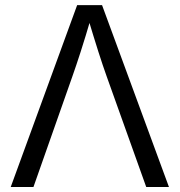

<svg xmlns="http://www.w3.org/2000/svg" viewBox="-20 -748 718 768"><path d="M22.9 0 288.6 -727.5H388.2L655.8 0H564.9L406.2 -443.8Q391.6 -484.4 373.3 -541.7Q355 -599.1 328.6 -687H347.2Q321.3 -598.6 302.5 -540.5Q283.7 -482.4 270 -443.8L113.8 0Z"/></svg>

Font: V-Inter
Style: Regular-375
Weight: 375
Designer: Rasmus Andersson
Foundry: rsms
Version: Version 4.000;git-4146feb